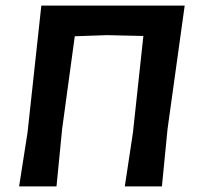

<svg xmlns="http://www.w3.org/2000/svg" viewBox="-20 -663 702 683"><path d="M48 0 78 -192 127 -643H637L576 -204L556 0H424L453 -192L490 -535L360 -538L246 -534L201 -204L181 0Z"/></svg>

Font: Alegreya Sans
Style: Bold Italic
Weight: 700
Italic angle: -7°
Designer: Juan Pablo del Peral
Foundry: Huerta Tipografica
Version: Version 2.007